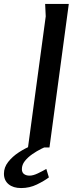

<svg xmlns="http://www.w3.org/2000/svg" viewBox="-112 -748 383 974"><path d="M117 -728H237L139 0H30L120 -665ZM140 -12Q122 -5 98.5 6.5Q75 18 52 34Q29 50 14 69Q-1 88 -1 110Q-1 127 10 135Q21 143 38 143Q56 143 80 131.5Q104 120 123 109L136 152Q112 170 75 188Q38 206 -5 206Q-45 206 -68.5 186.5Q-92 167 -92 133Q-92 101 -70.5 73.5Q-49 46 -16 24.5Q17 3 52.5 -11Q88 -25 115 -30Z"/></svg>

Font: Rosario SemiBold
Style: Italic
Weight: 600
Italic angle: -8.05°
Designer: Hector Gatti
Foundry: Omnibus Type
Version: Version 1.101; ttfautohint (v1.8.1.43-b0c9)